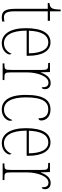

<svg xmlns="http://www.w3.org/2000/svg" viewBox="714 -1411 707 2175"><g transform="rotate(90 1067.5 -323.5)"><path d="M178 10C191 10 207 8 224 5V-20C206 -17 194 -15 176 -15C130 -15 108 -42 108 -138V-511H216V-536H108V-657H88C87 -605 84 -571 68 -552C58 -540 40 -532 14 -530V-511H80V-141C80 -27 107 10 178 10Z M469 10C552 10 597 -48 597 -79C597 -91 593 -97 588 -100C570 -56 533 -15 470 -15C382 -15 327 -99 327 -272H612V-291C612 -446 558 -542 461 -542C357 -542 299 -450 299 -262C299 -88 365 10 469 10ZM584 -297H328C333 -431 373 -517 461 -517C545 -517 582 -428 584 -297Z M698 0H887V-20H869C807 -20 800 -25 800 -97V-277C800 -390 843 -519 916 -519C961 -519 969 -486 969 -443C984 -443 990 -459 990 -481C990 -516 967 -544 920 -544C852 -544 821 -483 801 -432H799L796 -536H693V-516H700C767 -516 772 -511 772 -441V-97C772 -25 766 -20 705 -20H698Z M1222 10C1303 10 1348 -48 1348 -84C1348 -98 1346 -105 1340 -111C1323 -64 1288 -15 1222 -15C1138 -15 1083 -91 1083 -264C1083 -459 1138 -517 1219 -517C1291 -517 1320 -475 1320 -406C1333 -406 1345 -415 1345 -436C1345 -494 1301 -542 1221 -542C1122 -542 1055 -478 1055 -263C1055 -62 1127 10 1222 10Z M1602 10C1685 10 1730 -48 1730 -79C1730 -91 1726 -97 1721 -100C1703 -56 1666 -15 1603 -15C1515 -15 1460 -99 1460 -272H1745V-291C1745 -446 1691 -542 1594 -542C1490 -542 1432 -450 1432 -262C1432 -88 1498 10 1602 10ZM1717 -297H1461C1466 -431 1506 -517 1594 -517C1678 -517 1715 -428 1717 -297Z M1831 0H2020V-20H2002C1940 -20 1933 -25 1933 -97V-277C1933 -390 1976 -519 2049 -519C2094 -519 2102 -486 2102 -443C2117 -443 2123 -459 2123 -481C2123 -516 2100 -544 2053 -544C1985 -544 1954 -483 1934 -432H1932L1929 -536H1826V-516H1833C1900 -516 1905 -511 1905 -441V-97C1905 -25 1899 -20 1838 -20H1831Z"/></g></svg>

Font: Noto Serif Devanagari Condensed Thin
Style: Regular
Weight: 100
Width: 3
Designer: Universal Thirst, Indian Type Foundry and the Monotype Design Team
Foundry: Monotype Imaging Inc.
Version: Version 2.004